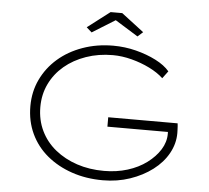

<svg xmlns="http://www.w3.org/2000/svg" viewBox="-59 -944 1107 1017"><g transform="rotate(5 495.0 -435.5)"><path d="M524 10Q435 10 359 -16Q283 -42 226.5 -89Q170 -136 139 -202Q108 -268 108 -348Q108 -425 139 -490Q170 -555 225 -603Q280 -651 355.5 -678Q431 -705 518 -705Q580 -705 639 -690Q698 -675 746 -650.5Q794 -626 820 -595L791 -556Q761 -584 716.5 -606Q672 -628 620.5 -641.5Q569 -655 520 -655Q444 -655 378 -632Q312 -609 263.5 -568Q215 -527 188 -471Q161 -415 161 -348Q161 -279 188.5 -222Q216 -165 266 -124.5Q316 -84 382 -62Q448 -40 526 -40Q593 -40 651 -58Q709 -76 752.5 -108.5Q796 -141 821 -181Q846 -221 846 -265L845 -306L866 -275H524V-325H893Q894 -320 894.5 -310.5Q895 -301 895.5 -290.5Q896 -280 896 -273Q896 -217 867.5 -165.5Q839 -114 787.5 -75Q736 -36 668.5 -13Q601 10 524 10ZM397 -765 369 -790 488 -881H550L669 -790L641 -765L504 -850H534Z"/></g></svg>

Font: Lexend Peta ExtraLight
Style: Regular
Weight: 250
Version: Version 1.007